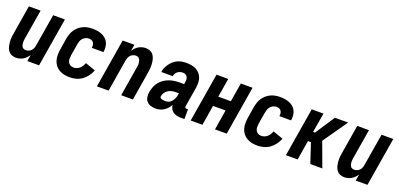

<svg xmlns="http://www.w3.org/2000/svg" viewBox="3 -1222 3993 1923"><g transform="rotate(20 2000.0 -260.0)"><path d="M140 8Q115 8 93 -2Q71 -12 57.5 -31.5Q44 -51 38.5 -74.5Q33 -98 31 -123Q29 -148 31.5 -173Q34 -198 39 -223L88 -520H213L161 -206Q159 -194 157.5 -182Q156 -170 157 -158.5Q158 -147 160.5 -136Q163 -125 169 -115.5Q175 -106 186 -101.5Q197 -97 209 -97Q224 -97 239.5 -103.5Q255 -110 266 -122Q277 -134 282.5 -149Q288 -164 290 -179L347 -520H472L386 0H261L272 -69Q261 -52 246.5 -37Q232 -22 215 -12Q198 -2 178.5 3Q159 8 140 8Z M716 8Q685 8 656 2.5Q627 -3 602 -17.5Q577 -32 559.5 -54.5Q542 -77 534 -104.5Q526 -132 526 -162.5Q526 -193 531 -223L550 -343Q555 -368 563 -392.5Q571 -417 585.5 -439Q600 -461 620.5 -479Q641 -497 665 -508Q689 -519 714 -523.5Q739 -528 764 -528Q790 -528 815 -524.5Q840 -521 863 -511.5Q886 -502 904.5 -486.5Q923 -471 934 -449.5Q945 -428 948 -402.5Q951 -377 947 -351L946 -345H822V-348Q825 -362 822.5 -376.5Q820 -391 812.5 -402Q805 -413 792 -418Q779 -423 764 -423Q747 -423 729.5 -415Q712 -407 699.5 -392.5Q687 -378 681.5 -361Q676 -344 673 -326L653 -206Q650 -187 650 -168Q650 -149 657.5 -132.5Q665 -116 681 -106.5Q697 -97 716 -97Q733 -97 750 -103Q767 -109 780.5 -121Q794 -133 803.5 -148.5Q813 -164 819 -181L835 -176L928 -143Q916 -111 895 -82Q874 -53 845.5 -32Q817 -11 783 -1.5Q749 8 716 8Z M1002 0 1088 -520H1213L1201 -451Q1212 -468 1226.5 -483Q1241 -498 1258 -508Q1275 -518 1294.5 -523Q1314 -528 1333 -528Q1358 -528 1380.5 -518Q1403 -508 1416 -488.5Q1429 -469 1435 -445.5Q1441 -422 1442.5 -397Q1444 -372 1441.5 -347Q1439 -322 1435 -297L1386 0H1261L1313 -314Q1315 -326 1316.5 -338Q1318 -350 1316.5 -361.5Q1315 -373 1312.5 -384Q1310 -395 1304 -404.5Q1298 -414 1287.5 -418.5Q1277 -423 1265 -423Q1250 -423 1234.5 -416.5Q1219 -410 1208 -398Q1197 -386 1191.5 -371Q1186 -356 1183 -341L1127 0Z M1630 8Q1603 8 1577 0Q1551 -8 1534 -27.5Q1517 -47 1513.5 -74Q1510 -101 1515 -129Q1520 -157 1530.5 -184Q1541 -211 1559.5 -234.5Q1578 -258 1603 -275Q1628 -292 1655 -302Q1682 -312 1710.5 -316Q1739 -320 1766 -320H1816L1819 -342Q1822 -357 1821 -372Q1820 -387 1813 -399.5Q1806 -412 1793 -418Q1780 -424 1765 -424Q1751 -424 1736.5 -420Q1722 -416 1710 -406.5Q1698 -397 1690.5 -383.5Q1683 -370 1681 -356H1559Q1562 -379 1571.5 -401.5Q1581 -424 1595.5 -444.5Q1610 -465 1629.5 -482Q1649 -499 1671.5 -509.5Q1694 -520 1717.5 -524Q1741 -528 1764 -528Q1792 -528 1819 -523.5Q1846 -519 1869 -507Q1892 -495 1909 -475.5Q1926 -456 1934.5 -432Q1943 -408 1943.5 -380.5Q1944 -353 1940 -325L1905 -115Q1903 -107 1908.5 -101.5Q1914 -96 1921 -96H1938V8H1903Q1880 8 1858 3.5Q1836 -1 1818 -13Q1800 -25 1789.5 -44.5Q1779 -64 1779 -86Q1768 -66 1752.5 -48Q1737 -30 1717 -17Q1697 -4 1674.5 2Q1652 8 1630 8ZM1697 -96Q1710 -96 1723 -99Q1736 -102 1747 -110.5Q1758 -119 1766.5 -130Q1775 -141 1781 -153Q1787 -165 1790.5 -178Q1794 -191 1796 -204L1798 -216H1765Q1745 -216 1724.5 -212Q1704 -208 1685 -196Q1666 -184 1653.5 -165.5Q1641 -147 1638 -126Q1637 -120 1639.5 -114Q1642 -108 1647 -105Q1652 -102 1658 -100.5Q1664 -99 1670.5 -98Q1677 -97 1683.5 -96.5Q1690 -96 1697 -96Z M2002 0 2088 -520H2213L2180 -319H2314L2347 -520H2472L2386 0H2261L2296 -214H2162L2127 0Z M2716 8Q2685 8 2656 2.5Q2627 -3 2602 -17.5Q2577 -32 2559.5 -54.5Q2542 -77 2534 -104.5Q2526 -132 2526 -162.5Q2526 -193 2531 -223L2550 -343Q2555 -368 2563 -392.5Q2571 -417 2585.5 -439Q2600 -461 2620.5 -479Q2641 -497 2665 -508Q2689 -519 2714 -523.5Q2739 -528 2764 -528Q2790 -528 2815 -524.5Q2840 -521 2863 -511.5Q2886 -502 2904.5 -486.5Q2923 -471 2934 -449.5Q2945 -428 2948 -402.5Q2951 -377 2947 -351L2946 -345H2822V-348Q2825 -362 2822.5 -376.5Q2820 -391 2812.5 -402Q2805 -413 2792 -418Q2779 -423 2764 -423Q2747 -423 2729.5 -415Q2712 -407 2699.5 -392.5Q2687 -378 2681.5 -361Q2676 -344 2673 -326L2653 -206Q2650 -187 2650 -168Q2650 -149 2657.5 -132.5Q2665 -116 2681 -106.5Q2697 -97 2716 -97Q2733 -97 2750 -103Q2767 -109 2780.5 -121Q2794 -133 2803.5 -148.5Q2813 -164 2819 -181L2835 -176L2928 -143Q2916 -111 2895 -82Q2874 -53 2845.5 -32Q2817 -11 2783 -1.5Q2749 8 2716 8Z M3017 0 3103 -520H3228L3193 -312H3213L3350 -520H3491L3309 -260L3405 0H3277L3208 -208H3176L3142 0Z M3640 8Q3615 8 3593 -2Q3571 -12 3557.5 -31.5Q3544 -51 3538.5 -74.5Q3533 -98 3531 -123Q3529 -148 3531.5 -173Q3534 -198 3539 -223L3588 -520H3713L3661 -206Q3659 -194 3657.5 -182Q3656 -170 3657 -158.5Q3658 -147 3660.5 -136Q3663 -125 3669 -115.5Q3675 -106 3686 -101.5Q3697 -97 3709 -97Q3724 -97 3739.5 -103.5Q3755 -110 3766 -122Q3777 -134 3782.5 -149Q3788 -164 3790 -179L3847 -520H3972L3886 0H3761L3772 -69Q3761 -52 3746.5 -37Q3732 -22 3715 -12Q3698 -2 3678.5 3Q3659 8 3640 8Z"/></g></svg>

Font: Iosevka SS18 Extrabold
Style: Italic
Weight: 800
Italic angle: -9°
Monospace: yes
Designer: Belleve Invis
Foundry: Belleve Invis
Version: Version 25.1.1; ttfautohint (v1.8.4)